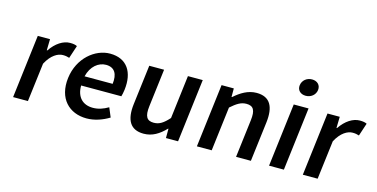

<svg xmlns="http://www.w3.org/2000/svg" viewBox="-72 -1068 2828 1439"><g transform="rotate(15 1342.0 -348.0)"><path d="M73 0H188L225 -300C264 -374 314 -401 353 -401C374 -401 387 -398 403 -393L436 -493C422 -500 406 -503 381 -503C329 -503 273 -468 230 -404H226L228 -491H133Z M434 -245C414 -83 509 12 645 12C707 12 768 -10 819 -41L789 -113C750 -90 712 -77 670 -77C591 -77 542 -127 543 -216H855C859 -228 863 -248 866 -270C883 -407 825 -503 692 -503C577 -503 454 -405 434 -245ZM550 -289C570 -371 626 -414 684 -414C751 -414 778 -367 768 -289Z M960 -183C945 -59 983 12 1088 12C1155 12 1207 -21 1256 -72H1259V0H1353L1413 -491H1298L1257 -155C1214 -107 1183 -87 1140 -87C1087 -87 1067 -117 1077 -198L1113 -491H998Z M1499 0H1614L1656 -343C1702 -383 1733 -404 1776 -404C1830 -404 1849 -374 1839 -293L1803 0H1918L1956 -308C1971 -432 1934 -503 1829 -503C1762 -503 1707 -468 1658 -425H1654V-491H1559Z M2188 -577C2229 -577 2262 -604 2267 -642C2272 -681 2245 -708 2204 -708C2163 -708 2130 -681 2125 -642C2120 -604 2147 -577 2188 -577ZM2059 0H2174L2234 -491H2119Z M2321 0H2436L2473 -300C2512 -374 2562 -401 2601 -401C2622 -401 2635 -398 2651 -393L2684 -493C2670 -500 2654 -503 2629 -503C2577 -503 2521 -468 2478 -404H2474L2476 -491H2381Z"/></g></svg>

Font: Falling Sky
Style: Obl
Weight: 400
Designer: Paul D. Hunt
Foundry: Adobe Systems Incorporated
Version: Version 1.02